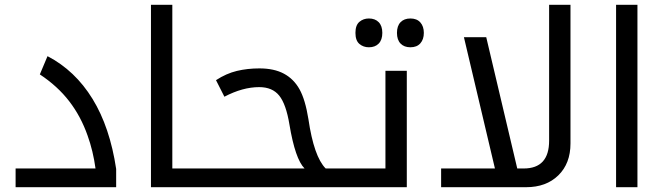

<svg xmlns="http://www.w3.org/2000/svg" viewBox="-20 -780 2776 800"><path d="M45 -78H378Q368 -151 345 -215Q317 -295 268.5 -358Q220 -421 146 -470L178 -546Q293 -486 365.5 -368Q438 -250 464 -76V0H45Z M830 -78Q835 -78 835 -74V-5Q835 0 830 0H609V-760H698V-78Z M820 0Q815 0 815 -5V-74Q815 -78 820 -78H1249Q1210 -117 1186 -261Q1172 -346 1143.5 -381.5Q1115 -417 1060 -417Q991 -417 915 -377L880 -446Q923 -474 967 -484.5Q1011 -495 1061 -495Q1122 -495 1163 -473Q1204 -451 1228 -408Q1252 -365 1265 -284Q1288 -127 1337 -78H1404Q1409 -78 1409 -74V-5Q1409 0 1404 0Z M1517 -583Q1494 -583 1477.5 -597Q1461 -611 1461 -643Q1461 -675 1477.5 -689Q1494 -703 1517 -703Q1543 -703 1558 -687.5Q1573 -672 1573 -643Q1573 -614 1558 -598.5Q1543 -583 1517 -583ZM1690 -583Q1664 -583 1649 -598.5Q1634 -614 1634 -643Q1634 -672 1649 -687.5Q1664 -703 1690 -703Q1717 -703 1731.5 -686.5Q1746 -670 1746 -643Q1746 -616 1731.5 -599.5Q1717 -583 1690 -583Z M1394 0Q1389 0 1389 -5V-74Q1389 -78 1394 -78H1586V-485H1675V0Z M2046 -62 1913 -625H2006L2139 -62Z M2162 -78Q2268 -78 2268 -194V-760H2357V-182Q2357 -99 2306.5 -49.5Q2256 0 2172 0H1818V-78Z M2547 -760H2636V0H2547Z"/></svg>

Font: Noto Kufi Arabic
Style: Regular
Weight: 400
Designer: Monotype Design Team, David Williams, Khaled Hosny
Foundry: Google LLC
Version: Version 2.109; ttfautohint (v1.8.4.7-5d5b)